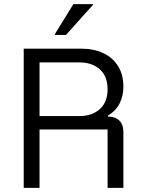

<svg xmlns="http://www.w3.org/2000/svg" viewBox="-20 -911 698 931"><path d="M95 0V-675H374.2Q435 -675 480.8 -653.3Q526.7 -631.7 552.5 -590.4Q578.3 -549.2 578.3 -490Q578.3 -446.7 560.4 -410.4Q542.5 -374.2 503.3 -350V-345.8Q539.2 -345.8 558.8 -326.2Q578.3 -306.7 578.3 -270.8V0H501.7V-283.3H171.7V0ZM171.7 -348.3H365.8Q426.7 -348.3 464.2 -382.1Q501.7 -415.8 501.7 -478.3Q501.7 -540.8 464.2 -574.6Q426.7 -608.3 365.8 -608.3H171.7ZM245.8 -741.7V-745L335.8 -890.8H430.8V-887.5L300 -741.7Z"/></svg>

Font: Funnel Sans Light
Style: Regular
Weight: 300
Designer: NORD ID, Kristian Moeller
Foundry: Dicotype
Version: Version 1.000